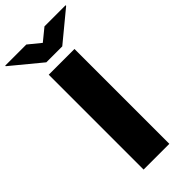

<svg xmlns="http://www.w3.org/2000/svg" viewBox="-374 -985 1041 1041"><g transform="rotate(-45 146.5 -464.5)"><path d="M244.3 -727.3V0H46.9V-727.3ZM76.7 -929 146.3 -872.2 215.9 -929H377.8V-924.7L207.4 -784.1H85.2L-85.2 -924.7V-929Z"/></g></svg>

Font: Inter UI Black
Style: Regular
Weight: 900
Designer: Rasmus Andersson
Foundry: rsms
Version: 3.2;8d6f07862